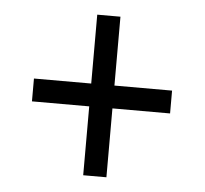

<svg xmlns="http://www.w3.org/2000/svg" viewBox="-39 -613 545 511"><g transform="rotate(5 233.0 -357.5)"><path d="M201 -143H263V-327H417V-388H263V-572H201V-388H48V-327H201Z"/></g></svg>

Font: Noto Serif Ethiopic Condensed Medium
Style: Regular
Weight: 500
Width: 3
Designer: Monotype Design Team
Foundry: Monotype Imaging Inc.
Version: Version 2.102